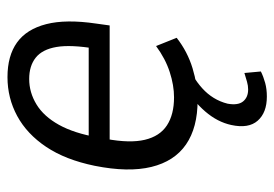

<svg xmlns="http://www.w3.org/2000/svg" viewBox="-130 -409 733 513"><g transform="rotate(-90 236.5 -152.5)"><path d="M225 9Q152 9 107 -22Q62 -53 47 -114.5Q32 -176 50 -266Q66 -344 100.5 -395.5Q135 -447 183 -473Q231 -499 287 -499Q344 -499 379.5 -473.5Q415 -448 428.5 -395.5Q442 -343 430 -262L425 -226H105L114 -282H381L363 -264Q374 -330 367.5 -368Q361 -406 339 -423.5Q317 -441 282 -441Q246 -441 214 -421.5Q182 -402 159.5 -361.5Q137 -321 126 -258L122 -236Q110 -172 119.5 -132Q129 -92 158 -73Q187 -54 233 -54Q265 -54 300.5 -65.5Q336 -77 370 -102L392 -47Q355 -18 310.5 -4.5Q266 9 225 9ZM235 194Q192 194 170.5 169.5Q149 145 159 99Q167 62 195 29.5Q223 -3 266 -29L286 0Q272 8 257 21.5Q242 35 231.5 52Q221 69 216 89Q211 117 222 130.5Q233 144 254 144Q264 144 274.5 141Q285 138 298 134L302 178Q288 185 271.5 189.5Q255 194 235 194Z"/></g></svg>

Font: Nunito Sans 10pt Condensed
Style: Italic
Weight: 400
Width: 3
Italic angle: -9°
Designer: Vernon Adams
Foundry: Vernon Adams
Version: Version 3.101;gftools[0.9.27]